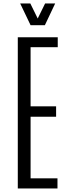

<svg xmlns="http://www.w3.org/2000/svg" viewBox="-20 -1071 390 1091"><path d="M81.1 0V-859.4H308.1V-802.7H153.8V-466.8H298.8V-407.7H153.8V-57.6H306.6V0ZM153.8 -927.7 94.7 -1051.3H152.3L194.3 -965.8L236.3 -1051.3H293.5L234.9 -927.7Z"/></svg>

Font: Antonio Thin
Style: Regular
Weight: 250
Designer: Vernon Adams
Foundry: Vernon Adams
Version: Version 1.002